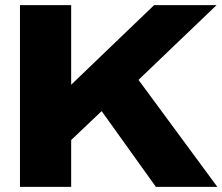

<svg xmlns="http://www.w3.org/2000/svg" viewBox="-20 -730 869 750"><path d="M58 0V-710H258V-399L582 -710H826L521 -418L829 0H589L377 -296L258 -183V0Z"/></svg>

Font: Special Gothic Expanded One
Style: Regular
Weight: 400
Designer: Alistair McCready
Foundry: Monolith
Version: Version 1.010; ttfautohint (v1.8.4.7-5d5b)